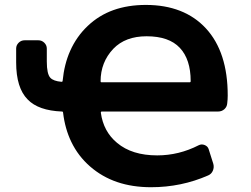

<svg xmlns="http://www.w3.org/2000/svg" viewBox="-20 -785 1040 795"><path d="M605.5 -9.8Q528.3 -9.8 465.3 -31.2Q402.3 -52.7 353 -95.7Q303.7 -138.7 275.4 -197.3Q249 -252 241.2 -318.4Q241.2 -323.2 236.3 -323.2Q138.7 -327.1 94.7 -373Q46.9 -420.9 46.9 -526.4V-584Q46.9 -597.7 57.1 -607.9Q67.4 -618.2 82 -618.2H138.7Q153.3 -618.2 163.6 -607.9Q173.8 -597.7 173.8 -584V-530.3Q173.8 -478.5 188.5 -462.9Q201.2 -449.2 234.4 -446.3Q239.3 -446.3 239.3 -450.2Q246.1 -519.5 270.5 -574.2Q296.9 -633.8 343.3 -677.7Q389.6 -721.7 449.7 -743.2Q509.8 -764.6 584 -764.6Q663.1 -764.6 725.6 -740.2Q788.1 -715.8 833 -667Q877.9 -618.2 900.4 -548.8Q922.9 -479.5 922.9 -389.6Q922.9 -373 920.9 -357.4Q919.9 -342.8 909.2 -333Q898.4 -323.2 882.8 -323.2H401.4Q397.5 -323.2 397.5 -318.4Q408.2 -240.2 464.8 -193.4Q526.4 -141.6 630.9 -141.6Q720.7 -141.6 802.7 -183.6Q814.5 -189.5 827.1 -184.6Q839.8 -179.7 843.8 -168L863.3 -106.4Q867.2 -91.8 861.3 -78.1Q855.5 -64.5 841.8 -58.6Q730.5 -9.8 605.5 -9.8ZM765.6 -444.3Q769.5 -444.3 769.5 -449.2Q769.5 -539.1 724.6 -586.9Q679.7 -634.8 586.9 -634.8Q499 -634.8 449.2 -583Q396.5 -527.3 396.5 -448.2Q396.5 -444.3 400.4 -444.3Z"/></svg>

Font: Rounded-L Mgen+ 1m bold
Style: Bold
Weight: 700
Designer: [Source Han Sans]
Ryoko NISHIZUKA  (kana & ideographs); Paul D. Hunt (Latin, Greek & Cyrillic); Wenlong ZHANG  (bopomofo
Version: Version 1.059.20150602